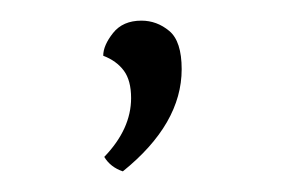

<svg xmlns="http://www.w3.org/2000/svg" viewBox="-20 -76 276 186"><path d="M81 76Q107 49 107 19Q107 2 100 -7.5Q93 -17 80 -22Q80 -32 89.5 -44Q99 -56 117 -56Q132 -56 144 -46Q156 -36 156 -9Q156 44 99 90Q87 86 81 76Z"/></svg>

Font: Arima Madurai Thin
Style: Regular
Weight: 250
Designer: Joana Correia and Natanael Gama
Foundry: NDISCOVER
Version: Version 1.020; ttfautohint (v1.5) -l 7 -r 28 -G 50 -x 13 -D 